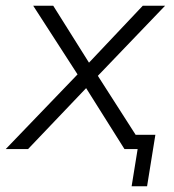

<svg xmlns="http://www.w3.org/2000/svg" viewBox="-38 -521 609 671"><path d="M-18 0 233 -261 78 -501H148L273 -302L461 -501H539L304 -256L436 -50H505L476 130H422L443 0H397L263 -213L60 0Z"/></svg>

Font: Mulish Light
Style: Italic
Weight: 300
Italic angle: -9°
Designer: Vernon Adams
Foundry: Vernon Adams
Version: Version 3.603; ttfautohint (v1.8.3)